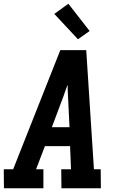

<svg xmlns="http://www.w3.org/2000/svg" viewBox="-25 -1002 645 1022"><path d="M-4 0 -5 -101H45L296 -735H434L475 -101H511L512 0H302L301 -101H353L348 -224H214L167 -101H206V0ZM345 -325 337 -490Q336 -505 335.5 -520.5Q335 -536 335 -551Q329 -536 323.5 -520.5Q318 -505 313 -490L251 -325ZM390 -793 264 -928 339 -982 452 -837Z"/></svg>

Font: Iosevka Etoile
Style: Bold Italic
Weight: 700
Italic angle: -9°
Designer: Belleve Invis
Foundry: Belleve Invis
Version: Version 28.1.0; ttfautohint (v1.8.4)